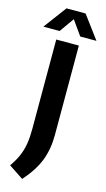

<svg xmlns="http://www.w3.org/2000/svg" viewBox="-202 -999 677 1223"><g transform="rotate(15 137.0 -387.0)"><path d="M82.5 174 -14 110Q14.5 69.5 31.2 31.2Q48 -7 55.2 -50.2Q62.5 -93.5 62.5 -149.5V-740H211.5V-149.5Q211.5 -56.5 182.2 19Q153 94.5 82.5 174ZM-38 -798 74 -948.5H200L312 -798H205L137 -894L69 -798Z"/></g></svg>

Font: Encode Sans Semi Condensed
Style: Bold
Weight: 700
Width: 4
Designer: Multiple Designers
Foundry: Impallari Type
Version: Version 3.000; ttfautohint (v1.8.3) -l 8 -r 50 -G 200 -x 14 